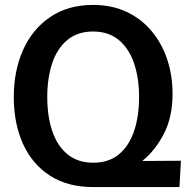

<svg xmlns="http://www.w3.org/2000/svg" viewBox="-20 -760 757 780"><path d="M359 0Q254 0 182 -47Q110 -94 73 -176.5Q36 -259 36 -366Q36 -472 73.5 -556.5Q111 -641 183.5 -690.5Q256 -740 358 -740Q435 -740 495 -711.5Q555 -683 596.5 -633Q638 -583 659.5 -518Q681 -453 681 -379Q681 -284 645.5 -216Q610 -148 560 -108V-106L715 -107L709 0ZM359 -99Q422 -99 463 -133Q504 -167 524.5 -227Q545 -287 545 -366Q545 -443 524.5 -503Q504 -563 462.5 -597.5Q421 -632 358 -632Q295 -632 253.5 -597.5Q212 -563 192 -503Q172 -443 172 -366Q172 -287 192.5 -227Q213 -167 254.5 -133Q296 -99 359 -99Z"/></svg>

Font: Murecho Medium
Style: Regular
Weight: 500
Designer: Neil Summerour
Foundry: Positype
Version: Version 1.010; ttfautohint (v1.8.3)